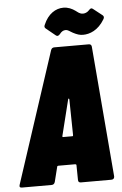

<svg xmlns="http://www.w3.org/2000/svg" viewBox="-77 -940 626 982"><g transform="rotate(-5 236.0 -449.0)"><path d="M287 -783C301 -783 307 -775 324 -766C345 -755 359 -751 375 -751C409 -751 453 -767 485 -821C491 -830 489 -837 483 -842L436 -879C429 -885 423 -882 416 -874C406 -863 394 -859 384 -859C367 -859 358 -869 348 -876C330 -889 310 -898 286 -898C247 -898 207 -874 184 -819C180 -811 181 -805 187 -800L236 -760C243 -754 250 -757 257 -765C266 -777 276 -783 287 -783ZM298 0H454C464 0 470 -5 470 -16L414 -687C413 -696 408 -700 399 -700H223C214 -700 208 -696 205 -687L-15 -16C-19 -5 -15 0 -5 0H147C156 0 162 -4 165 -14L184 -90C184 -93 187 -95 190 -95H277C280 -95 283 -93 283 -90L284 -14C284 -4 289 0 298 0ZM224 -244 270 -429C270 -433 275 -434 276 -429L279 -244C279 -241 278 -239 275 -239H227C224 -239 224 -241 224 -244Z"/></g></svg>

Font: Barlow Condensed Black
Style: Italic
Weight: 900
Width: 3
Italic angle: -7°
Designer: Jeremy Tribby
Foundry: Tribby Type
Version: Version 1.422;hotconv 1.0.109;makeotfexe 2.5.65596